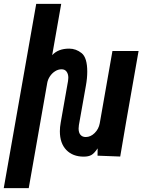

<svg xmlns="http://www.w3.org/2000/svg" viewBox="-102 -810 742 999"><path d="M253.5 -405.5Q253.5 -425 244.5 -437.2Q235.5 -449.5 218.5 -449.5Q200.5 -449.5 184.5 -439.2Q168.5 -429 157.8 -412.8Q147 -396.5 144 -379.5L47.5 169H-82.5L86.5 -790H216.5L169.5 -523Q200.5 -557 258 -557Q293.5 -557 322.8 -533.5Q352 -510 352 -437Q352 -403.5 345 -364.5L308.5 -159Q307 -149.5 307 -141Q307 -119.5 317 -108.2Q327 -97 344 -97Q369.5 -97 390.5 -117.8Q411.5 -138.5 417 -168.5L483 -544.5H619L554.5 -177.5Q534.5 -64 523.5 4.5L405.5 0L406 -38Q388.5 -12 373.5 -3.5Q358.5 5 333.5 5Q276.5 5 243 -29.8Q209.5 -64.5 209.5 -127Q209.5 -148.5 214 -173L252 -388.5Q253.5 -397.5 253.5 -405.5Z"/></svg>

Font: JuliaMono BoldItalic
Style: Regular
Weight: 700
Italic angle: -9°
Monospace: yes
Designer: cormullion
Foundry: corm
Version: Version 0.049; ttfautohint (v1.8.4)